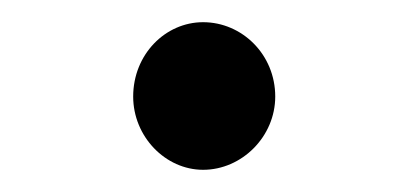

<svg xmlns="http://www.w3.org/2000/svg" viewBox="-20 -447 368 173"><path d="M163 -294C198 -294 228 -324 228 -360C228 -398 198 -427 163 -427C129 -427 100 -398 100 -360C100 -324 129 -294 163 -294Z"/></svg>

Font: 寒蝉锦书宋 Text
Style: Regular
Weight: 400
Designer: 寒蝉锦书宋{Warren} 思源宋体{Ryoko NISHIZUKA 西塚涼子 (kana & ideographs); Frank Grießhammer (Latin, Greek & Cyrillic); Wenlong ZHANG 
Foundry: Adobe & ChillType
Version: Version 2.000;Glyphs 3.1.1 (3135)